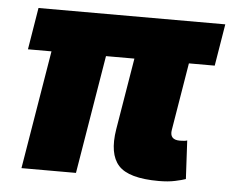

<svg xmlns="http://www.w3.org/2000/svg" viewBox="-44 -597 786 651"><g transform="rotate(5 348.5 -271.5)"><path d="M518.6 2.9Q416 2.9 381.1 -35.9Q346.2 -74.7 359.9 -159.2L400.4 -403.3H303.7L236.8 0H51.3L118.2 -403.3H38.1L61.5 -545.9H697.3L673.8 -403.3H585.9L547.9 -173.8Q542 -139.6 578.1 -139.6Q596.7 -139.6 603 -142.6L609.9 -11.7Q597.7 -7.3 574 -2.2Q550.3 2.9 518.6 2.9Z"/></g></svg>

Font: Inter Black
Style: Italic
Weight: 900
Italic angle: -9.39999°
Designer: Rasmus Andersson
Foundry: rsms
Version: Version 4.000;git-a52131595